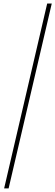

<svg xmlns="http://www.w3.org/2000/svg" viewBox="-20 -800 308 1070"><path d="M3 250 243 -780.5H268.5L28 250Z"/></svg>

Font: Bodoni Moda 9pt SemiBold
Style: Italic
Weight: 600
Italic angle: -13°
Designer: Owen Earl
Foundry: indestructible type
Version: Version 2.004